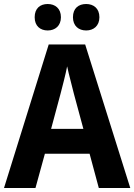

<svg xmlns="http://www.w3.org/2000/svg" viewBox="-20 -938 670 958"><path d="M153 -852C153 -808 181 -786 218 -786C255 -786 284 -809 284 -852C284 -896 255 -918 218 -918C181 -918 153 -897 153 -852ZM344 -852C344 -809 372 -786 410 -786C447 -786 476 -809 476 -852C476 -896 447 -918 410 -918C372 -918 344 -897 344 -852ZM473 0H630L405 -716H223L0 0H157L204 -171H427ZM349 -469 396 -295H235L282 -470C290 -501 308 -569 315 -607C323 -568 340 -507 349 -469Z"/></svg>

Font: Noto Sans Arabic UI SmCn
Style: Bold
Weight: 700
Width: 4
Designer: Monotype Design Team, Nadine Chahine and Nizar Qandah
Foundry: Monotype Imaging Inc.
Version: Version 2.010